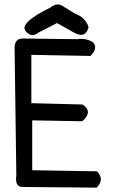

<svg xmlns="http://www.w3.org/2000/svg" viewBox="-20 -855 540 882"><path d="M211 -820Q244 -847 273 -824L325 -792Q373 -775 387 -730Q373 -678 324 -703L242 -749L156 -705Q129 -682 103 -706Q92 -716 92 -730Q102 -767 211 -820ZM87 -678 335 -675Q374 -681 407 -661Q432 -635 396 -598L124 -603V-381L359 -375Q409 -342 358 -298L128 -302V-73L425 -68Q462 -32 424 7L90 4Q47 8 55 -48L47 -638Q49 -680 87 -678Z"/></svg>

Font: Kosefont JP
Style: Regular
Weight: 400
Designer: Nozomi Seto 瀬戸のぞみ
Version: Version 3.00;June 19, 2020